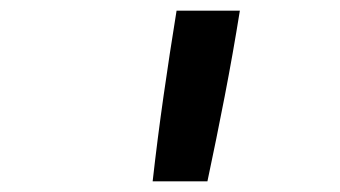

<svg xmlns="http://www.w3.org/2000/svg" viewBox="-20 -792 640 361"><path d="M267 -451Q276 -531 287.5 -611.5Q299 -692 312 -772H431Q418 -691 402.5 -611Q387 -531 370 -451Z"/></svg>

Font: Iosevka Curly SmBdEx
Style: Italic
Weight: 600
Width: 7
Italic angle: -9°
Monospace: yes
Designer: Belleve Invis
Foundry: Belleve Invis
Version: Version 11.1.0; ttfautohint (v1.8.3)